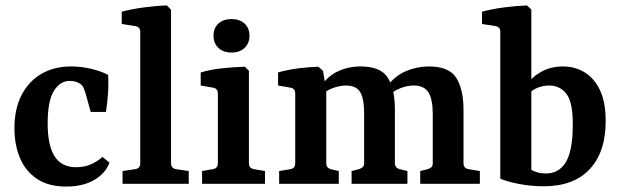

<svg xmlns="http://www.w3.org/2000/svg" viewBox="-20 -675 2277 705"><path d="M33 -204Q33 -275 59 -325.5Q85 -376 131.5 -403.5Q178 -431 241 -431Q279 -431 316 -422Q353 -413 377 -400Q379 -366 376.5 -331Q374 -296 369 -264H313L294 -333Q290 -345 287 -352Q284 -359 279 -364Q272 -370 261 -374Q250 -378 236 -378Q201 -378 178 -341.5Q155 -305 155 -222Q155 -141 180.5 -101Q206 -61 260 -61Q292 -61 317 -73Q342 -85 356 -99L382 -78Q368 -39 326.5 -14.5Q285 10 223 10Q158 10 116 -18Q74 -46 53.5 -94.5Q33 -143 33 -204Z M608 -76Q608 -57 626 -54L673 -47V0H430V-47L477 -54Q495 -57 495 -75V-558Q495 -576 477 -579L427 -587V-632Q464 -642 510 -648Q556 -654 593 -655L608 -639Z M894 -76Q894 -57 912 -54L953 -47V0H722V-47L762 -54Q780 -57 780 -76V-331Q780 -350 763 -353L717 -361V-409Q754 -420 798 -424.5Q842 -429 879 -430L894 -415ZM896 -544Q896 -516 878 -499Q860 -482 830 -482Q800 -482 782 -499Q764 -516 764 -544Q764 -572 782 -588.5Q800 -605 830 -605Q860 -605 878 -588.5Q896 -572 896 -544Z M1523 0V-47L1551 -54Q1560 -57 1564.5 -61.5Q1569 -66 1569 -76V-256Q1569 -311 1553 -336Q1537 -361 1499 -361Q1476 -361 1451 -351.5Q1426 -342 1403 -321L1402 -359Q1431 -397 1471 -414Q1511 -431 1555 -431Q1629 -431 1655.5 -389Q1682 -347 1682 -270V-76Q1682 -57 1700 -54L1742 -47V0ZM1005 0V-47L1047 -54Q1064 -57 1064 -76V-331Q1064 -350 1047 -353L1001 -361V-409Q1036 -419 1075 -424Q1114 -429 1149 -430L1166 -415L1178 -342V-76Q1178 -59 1194 -54L1224 -47V0ZM1271 0V-47L1299 -54Q1307 -57 1312 -61.5Q1317 -66 1317 -76V-259Q1317 -313 1302.5 -337Q1288 -361 1250 -361Q1227 -361 1200.5 -351Q1174 -341 1155 -321L1156 -355Q1182 -395 1220.5 -413Q1259 -431 1304 -431Q1378 -431 1404 -389.5Q1430 -348 1430 -273V-76Q1430 -59 1447 -54L1476 -47V0Z M1817 -558Q1817 -576 1800 -579L1750 -587V-632Q1786 -642 1832.5 -648Q1879 -654 1915 -655L1931 -640V-51Q1940 -46 1953.5 -42Q1967 -38 1984 -38Q2032 -38 2057 -78.5Q2082 -119 2083 -208Q2085 -295 2061.5 -328Q2038 -361 1996 -361Q1975 -361 1954.5 -353Q1934 -345 1918 -328L1909 -357Q1931 -391 1966.5 -411Q2002 -431 2047 -431Q2091 -431 2126.5 -409.5Q2162 -388 2183 -344Q2204 -300 2204 -230Q2204 -117 2145.5 -54Q2087 9 1976 9Q1928 9 1883.5 0Q1839 -9 1817 -19Z"/></svg>

Font: Yrsa SemiBold
Style: Regular
Weight: 600
Version: Version 2.004